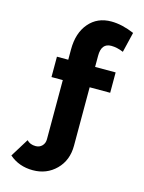

<svg xmlns="http://www.w3.org/2000/svg" viewBox="-137 -820 830 1103"><g transform="rotate(15 278.0 -269.0)"><path d="M28.8 151.9 96.2 43Q115.7 64 148.9 64Q171.9 64 187 48.6Q202.1 33.2 202.1 8.8V-342.8H134.8V-463.9H202.1V-524.9Q202.1 -623 252.2 -681.6Q302.2 -740.2 384.8 -740.2Q448.7 -740.2 522 -709L493.2 -588.9Q454.6 -605 420.9 -605Q361.8 -605 361.8 -530.8V-463.9H483.9V-342.8H361.8V4.9Q361.8 91.8 306.4 147Q251 202.1 168.9 202.1Q86.4 202.1 28.8 151.9Z"/></g></svg>

Font: Raleway-v4020 ExtraBold
Style: Regular
Weight: 800
Designer: Matt McInerney, Pablo Impallari, Rodrigo Fuenzalida
Foundry: Matt McInerney, Pablo Impallari, Rodrigo Fuenzalida
Version: Version 4.020;PS 004.020;hotconv 1.0.88;makeotf.lib2.5.64775